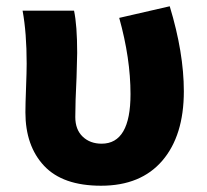

<svg xmlns="http://www.w3.org/2000/svg" viewBox="-20 -579 660 612"><path d="M61 -221Q61 -247 63 -299Q65 -351 65 -376Q65 -474 52 -545H216Q226 -498 226 -410L224 -333Q220 -253 220 -206Q220 -166 243.5 -143.5Q267 -121 304 -121Q396 -121 396 -279Q396 -393 360 -522L521 -559Q566 -411 566 -288Q566 -147 497.5 -67Q429 13 302 13Q180 13 120.5 -50.5Q61 -114 61 -221Z"/></svg>

Font: Nebula Sans Bold
Style: Regular
Weight: 700
Designer: Paul D. Hunt for Adobe (as Source Sans)
Foundry: Nebula Entertainment & Broadcasting LLC
Version: Version 1.010